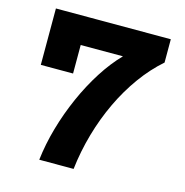

<svg xmlns="http://www.w3.org/2000/svg" viewBox="-104 -795 857 891"><g transform="rotate(15 325.0 -349.0)"><path d="M163 0Q172 -77 194.5 -156Q217 -235 250.5 -310.5Q284 -386 325.5 -451Q367 -516 414 -564H56V-698H608V-586Q552 -537 505 -472Q458 -407 422 -331Q386 -255 362 -171Q338 -87 328 0ZM56 -698H211V-427H56Z"/></g></svg>

Font: Azeret Mono Thin
Style: Regular
Weight: 100
Designer: Martin Vácha
Foundry: Displaay
Version: Version 1.002